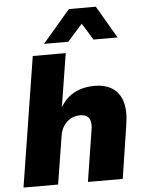

<svg xmlns="http://www.w3.org/2000/svg" viewBox="-61 -990 788 1039"><g transform="rotate(-5 332.5 -470.5)"><path d="M24 0 136 -705H315L269 -417H270Q301 -468 348 -491.5Q395 -515 454 -515Q512 -515 551 -490Q590 -465 605 -414.5Q620 -364 607 -285L563 0H374L418 -279Q423 -308 418 -326.5Q413 -345 399.5 -354Q386 -363 362 -363Q335 -363 312 -350.5Q289 -338 274 -315.5Q259 -293 254 -262L212 0ZM202 -765 353 -941H499L602 -765H471L415 -856L334 -765Z"/></g></svg>

Font: Nunito Sans 8pt Black
Style: Italic
Weight: 900
Italic angle: -9°
Version: Version 3.101;gftools[0.9.27]